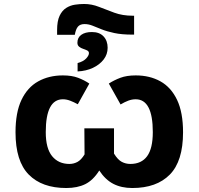

<svg xmlns="http://www.w3.org/2000/svg" viewBox="-20 -935 998 965"><path d="M403 -915Q441 -915 477.5 -900.5Q514 -886 555 -871Q596 -856 647 -856H654V-761H646Q592 -761 554.5 -769Q517 -777 491 -787.5Q465 -798 445 -806Q425 -814 405 -814Q383 -814 372 -801.5Q361 -789 356 -760H267V-784Q267 -829 279.5 -855.5Q292 -882 312.5 -895Q333 -908 357 -911.5Q381 -915 403 -915ZM442 -774Q480 -774 500.5 -752Q521 -730 521 -695Q521 -662 501 -636Q481 -610 447 -594Q413 -578 370 -576V-618Q399 -626 413 -641Q427 -656 427 -668Q427 -677 418 -681.5Q409 -686 398 -689.5Q387 -693 378 -700Q369 -707 369 -720Q369 -746 388.5 -760Q408 -774 442 -774ZM313 10Q191 10 124.5 -57.5Q58 -125 58 -270Q58 -370 88 -433Q118 -496 172 -526Q226 -556 296 -556Q341 -556 372.5 -544Q404 -532 429 -515L371 -411Q351 -422 332.5 -429Q314 -436 296 -436Q210 -436 210 -271Q210 -189 242 -150Q274 -111 329 -111Q350 -111 369 -121Q388 -131 405 -159L404 -290H553V-163Q572 -132 592 -121.5Q612 -111 635 -111Q691 -111 719.5 -150Q748 -189 748 -271Q748 -436 662 -436Q643 -436 624.5 -429Q606 -422 586 -410L527 -515Q553 -532 585 -544Q617 -556 662 -556Q733 -556 786.5 -526Q840 -496 870 -433Q900 -370 900 -270Q900 -125 833.5 -57.5Q767 10 645 10Q590 10 549.5 -11Q509 -32 479 -78Q448 -29 408.5 -9.5Q369 10 313 10Z"/></svg>

Font: Noto IKEA Arabic
Style: Bold
Weight: 700
Designer: Monotype Design Team
Foundry: Monotype Imaging Inc.
Version: Version 1.200